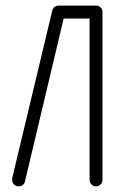

<svg xmlns="http://www.w3.org/2000/svg" viewBox="-20 -656 426 676"><path d="M22.9 -22.9Q22.9 -26.4 22.9 -28.3L164.1 -619.1Q166 -627 172.1 -631.6Q178.2 -636.2 186.5 -636.2H318.4Q328.1 -636.2 334.5 -629.6Q340.8 -623 340.8 -613.8V-22.9Q340.8 -13.2 334.2 -6.6Q327.6 0 318.1 0Q308.6 0 302 -6.6Q295.4 -13.2 295.4 -22.9V-590.8H204.1L67.9 -17.1Q65.9 -9.3 59.8 -4.6Q53.7 0 45.4 0Q35.6 0 29.3 -6.6Q22.9 -13.2 22.9 -22.9Z"/></svg>

Font: OpenGost Type A TT
Style: Regular
Weight: 400
Version: Version 0.3